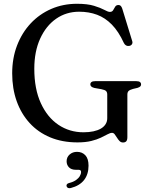

<svg xmlns="http://www.w3.org/2000/svg" viewBox="-20 -736 796 1016"><path d="M654 -10.5Q654 5 648.2 11.5Q642.5 18 631 18Q620 18 612.5 10.2Q605 2.5 599 -7.5Q593 -17.5 587 -25.2Q581 -33 573 -33Q563 -33 548.8 -25.2Q534.5 -17.5 513.8 -7.5Q493 2.5 462.8 10Q432.5 17.5 390 17.5Q309.5 17.5 245.5 -9.2Q181.5 -36 136.8 -85Q92 -134 68.2 -200.8Q44.5 -267.5 44.5 -348Q44.5 -428 70.2 -495.2Q96 -562.5 142.2 -612Q188.5 -661.5 251.2 -688.8Q314 -716 387.5 -716Q443 -716 477.8 -705.2Q512.5 -694.5 532 -683.8Q551.5 -673 561.5 -673Q573.5 -673 578.8 -682.2Q584 -691.5 589.5 -700.5Q595 -709.5 607 -709.5Q614 -709.5 618.8 -705Q623.5 -700.5 627 -690L679.5 -519Q683 -509.5 678.2 -502Q673.5 -494.5 663.5 -493Q654.5 -491.5 647.2 -495.5Q640 -499.5 635.5 -508.5Q607.5 -569.5 572 -605.8Q536.5 -642 493.5 -658Q450.5 -674 399 -674Q330.5 -674 277 -636.8Q223.5 -599.5 192.5 -531.5Q161.5 -463.5 161.5 -372Q161.5 -265.5 196 -190.2Q230.5 -115 289.2 -75.5Q348 -36 422 -36Q451 -36 474.2 -41Q497.5 -46 513.8 -55.5Q530 -65 538.8 -79Q547.5 -93 547.5 -110.5V-235.5Q547.5 -248 541.2 -254.2Q535 -260.5 516.5 -264L480 -270.5Q469 -273 463.5 -277.8Q458 -282.5 458 -289.5Q458 -297.5 464.2 -302Q470.5 -306.5 483 -306.5H701.5Q714.5 -306.5 720.5 -302Q726.5 -297.5 726.5 -289.5Q726.5 -282.5 722.2 -278.5Q718 -274.5 707.5 -271L684 -265.5Q667.5 -261 660.8 -254.8Q654 -248.5 654 -235.5ZM382 162.5Q357.5 162.5 345 149.5Q332.5 136.5 332.5 117.5Q332.5 95.5 348.5 81.5Q364.5 67.5 387.5 67.5Q414.5 67.5 431.5 85.5Q448.5 103.5 448.5 140.5Q448.5 186.5 424.8 216.8Q401 247 354.5 259Q345.5 261 340 258.5Q334.5 256 332.5 250Q330.5 244.5 333.8 239.5Q337 234.5 345.5 232.5Q367.5 227 381.2 217.5Q395 208 402 196.5Q409 185 409 174Q409 162.5 396 162.5Z"/></svg>

Font: Fraunces 16pt
Style: Regular
Weight: 400
Version: Version 1.000;[b76b70a41]